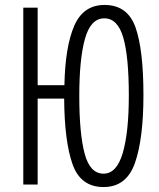

<svg xmlns="http://www.w3.org/2000/svg" viewBox="-20 -745 640 775"><path d="M398 10Q491 10 525 -88Q559 -186 559 -361Q559 -544 527 -634.5Q495 -725 402 -725Q316 -725 279.5 -640.5Q243 -556 240 -401H132V-714H74V0H132V-347H239Q240 -176 272.5 -83Q305 10 398 10ZM300 -358Q300 -506 323 -588.5Q346 -671 401 -671Q455 -671 477.5 -593.5Q500 -516 500 -359Q500 -211 475.5 -127.5Q451 -44 398 -44Q343 -44 321.5 -125.5Q300 -207 300 -358Z"/></svg>

Font: Noto Sans Mono UI Light
Style: Regular
Weight: 300
Designer: Monotype Design team
Foundry: Monotype Imaging Inc.
Version: 1.000